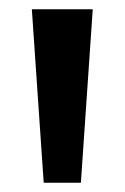

<svg xmlns="http://www.w3.org/2000/svg" viewBox="-20 -828 268 413"><path d="M74 -435 48.5 -808H179.5L154 -435Z"/></svg>

Font: Encode Sans SC SemiBold
Style: Regular
Weight: 600
Version: Version 3.002